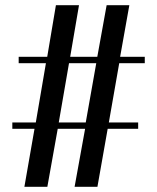

<svg xmlns="http://www.w3.org/2000/svg" viewBox="-20 -720 606 740"><path d="M74 0 113 -223.5H27.5V-248H118L157 -476.5H52V-501H162L195.5 -700H284.5L250.5 -501H355L391 -700H478.5L443 -501H538V-476.5H439.5L399.5 -248H512.5V-223.5H395L355.5 0H267.5L308 -223.5H202.5L162.5 0ZM206.5 -248H310.5L351 -476.5H246Z"/></svg>

Font: Imbue 50pt SemiBold
Style: Regular
Weight: 600
Designer: Tyler Finck
Foundry: Etcetera Type Company
Version: Version 1.102; ttfautohint (v1.8.3)